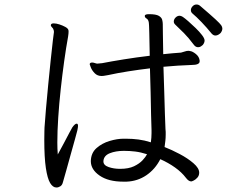

<svg xmlns="http://www.w3.org/2000/svg" viewBox="-20 -815 1040 854"><path d="M961 -668Q957 -664 951 -660.5Q945 -657 938 -657Q929 -657 921 -666Q900 -692 876.5 -716.5Q853 -741 836 -755Q829 -761 829 -770Q829 -779 836.5 -787Q844 -795 854 -795Q863 -795 870 -789Q918 -748 938.5 -729Q959 -710 964 -702.5Q969 -695 969 -688Q969 -678 961 -668ZM528 -7Q462 -7 423 -34Q384 -61 384 -98V-99Q385 -135 409.5 -156.5Q434 -178 467.5 -188Q501 -198 529 -198H541Q569 -198 596 -194.5Q623 -191 651 -182Q654 -203 654 -223V-236Q653 -259 652 -303.5Q651 -348 650 -402.5Q649 -457 647 -511Q597 -505 549.5 -497.5Q502 -490 461 -481Q454 -480 446.5 -478.5Q439 -477 432 -477Q413 -477 401 -489.5Q389 -502 384 -515Q379 -528 379 -529Q379 -534 384 -536Q386 -537 389 -537Q395 -537 402 -534.5Q409 -532 413 -532Q415 -532 423 -533Q431 -534 434 -534Q475 -542 531 -551Q587 -560 646 -567Q645 -626 644 -668Q643 -710 642 -714Q640 -728 632 -732.5Q624 -737 624 -744V-745Q625 -752 643 -752Q674 -752 686.5 -744.5Q699 -737 701.5 -726.5Q704 -716 704 -708Q704 -701 704.5 -664Q705 -627 706 -574Q727 -576 746.5 -578Q766 -580 785 -581Q794 -583 802 -586Q810 -589 819 -589Q821 -589 822.5 -588.5Q824 -588 825 -588Q836 -587 851 -575Q866 -563 868 -546V-542Q868 -526 832 -526Q802 -525 770.5 -523Q739 -521 707 -518Q709 -464 710.5 -408Q712 -352 713.5 -307.5Q715 -263 716 -241Q717 -235 717 -228.5Q717 -222 717 -216Q717 -202 715.5 -188.5Q714 -175 712 -161Q743 -149 779 -130Q815 -111 840.5 -89Q866 -67 866 -47Q866 -34 858 -25Q850 -16 841.5 -12Q833 -8 831 -8Q819 -8 807 -24Q788 -49 758.5 -70Q729 -91 693 -107Q670 -62 631 -35.5Q592 -9 543 -7ZM882 -615Q879 -612 873.5 -608.5Q868 -605 861 -605Q850 -605 842 -616Q818 -648 798.5 -667.5Q779 -687 759 -706Q753 -712 753 -719Q753 -729 761 -737Q769 -745 779 -745Q785 -745 793 -740Q802 -734 817.5 -720.5Q833 -707 850 -690.5Q867 -674 878.5 -659Q890 -644 890 -635Q890 -625 882 -615ZM237 -128Q250 -151 263.5 -177Q277 -203 288 -223.5Q299 -244 302 -249Q307 -256 312 -260.5Q317 -265 321 -265Q327 -265 327 -255Q327 -249 324 -235Q322 -226 313.5 -196Q305 -166 294.5 -128Q284 -90 274.5 -56Q265 -22 260 -5Q257 8 248.5 13.5Q240 19 231 19Q215 19 203 -1Q191 -21 184 -67.5Q177 -114 177 -193Q177 -216 177.5 -231.5Q178 -247 178 -248Q180 -280 184.5 -331Q189 -382 194.5 -439Q200 -496 205.5 -547.5Q211 -599 215 -634Q219 -669 220 -673Q220 -680 216 -688Q214 -691 210 -695Q206 -699 206 -703Q206 -704 206.5 -704.5Q207 -705 207 -706Q209 -711 219 -711Q230 -711 244 -706.5Q258 -702 270 -695.5Q282 -689 284 -682Q285 -680 285 -674Q285 -670 284.5 -665Q284 -660 283 -653Q274 -604 265.5 -543Q257 -482 250 -417.5Q243 -353 239 -292Q235 -231 235 -181Q235 -167 235.5 -153.5Q236 -140 237 -128ZM440 -97Q440 -80 463 -72Q486 -64 514 -64Q552 -64 576 -75.5Q600 -87 614 -102Q628 -117 634 -129Q606 -138 581.5 -141Q557 -144 531 -144Q495 -144 468.5 -133.5Q442 -123 440 -99Z"/></svg>

Font: Klee One SemiBold
Style: Regular
Weight: 600
Designer: Fontworks Inc.
Foundry: Fontworks Inc.
Version: Version 1.00;January 12, 2022;FontCreator 13.0.0.2683 64-bit